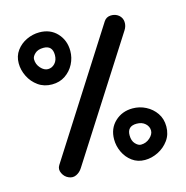

<svg xmlns="http://www.w3.org/2000/svg" viewBox="-111 -816 946 977"><g transform="rotate(-15 361.5 -327.5)"><path d="M40 -585.4Q40 -624 60.8 -652.1Q81.5 -680.2 114 -695.6Q146.5 -710.9 181.6 -710.9Q239.3 -710.9 274.7 -672.9Q310.1 -634.8 310.1 -579.1Q310.1 -543 293.5 -510.7Q276.9 -478.5 247.1 -458.3Q217.3 -438 176.8 -438Q135.3 -438 104.5 -460Q73.7 -481.9 56.9 -515.9Q40 -549.8 40 -585.4ZM596.7 -686.5Q613.8 -671.9 615 -649.9Q616.2 -627.9 603.5 -608.4L207.5 10.7Q195.3 30.3 175.8 39.8Q156.2 49.3 135.3 40Q114.3 31.2 103.8 9Q93.3 -13.2 105.5 -32.2L518.6 -679.2Q531.2 -698.7 555.2 -699.7Q579.1 -700.7 596.7 -686.5ZM120.6 -585.4Q120.6 -558.6 138.7 -538.6Q156.7 -518.6 176.8 -518.6Q198.2 -518.6 213.6 -535.2Q229 -551.8 229 -579.1Q229 -629.4 181.6 -629.4Q152.3 -629.4 136.5 -614.5Q120.6 -599.6 120.6 -585.4ZM534.2 55.7Q496.1 55.7 467.8 34.9Q439.5 14.2 424.1 -18.3Q408.7 -50.8 408.7 -85.9Q408.7 -143.1 446.5 -178.7Q484.4 -214.4 540 -214.4Q576.7 -214.4 609.1 -197.8Q641.6 -181.2 662.1 -151.4Q682.6 -121.6 682.6 -81.1Q682.6 -39.6 660.2 -8.8Q637.7 22 603.8 38.8Q569.8 55.7 534.2 55.7ZM534.2 -24.9Q561.5 -24.9 581.8 -43.2Q602.1 -61.5 602.1 -81.1Q602.1 -102.5 585 -118.2Q567.9 -133.8 540 -133.8Q490.2 -133.8 490.2 -85.9Q490.2 -56.6 505.1 -40.8Q520 -24.9 534.2 -24.9Z"/></g></svg>

Font: Mikhak SemiBold
Style: Regular
Weight: 600
Designer: Amin Abedi
Version: Version 3.3